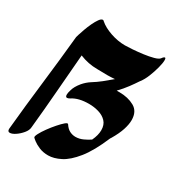

<svg xmlns="http://www.w3.org/2000/svg" viewBox="-170 -830 887 949"><g transform="rotate(30 274.0 -356.0)"><path d="M246 -418Q269 -432 293 -451Q317 -470 340 -490Q328 -489 317.5 -488.5Q307 -488 296 -488L239 -489Q188 -489 139 -509Q130 -402 121.5 -294Q113 -186 102 -77Q101 -60 86 -42Q71 -24 53 -12Q35 0 22 0Q9 0 10 -17Q23 -154 39.5 -292.5Q56 -431 70 -574Q70 -575 74.5 -589.5Q79 -604 86.5 -625Q94 -646 103.5 -666Q113 -686 123 -700Q133 -714 142 -714Q146 -714 149 -710Q174 -688 216 -673.5Q258 -659 299 -659Q314 -659 342 -661Q370 -663 400.5 -667Q431 -671 455 -677.5Q479 -684 486 -693Q495 -706 501 -706Q506 -706 506 -693Q506 -677 498.5 -648.5Q491 -620 479.5 -591.5Q468 -563 454 -545Q452 -543 451 -541Q438 -521 419.5 -496Q401 -471 376 -445Q384 -445 392 -445Q441 -445 477 -425Q513 -405 513 -355Q513 -331 503 -300Q493 -269 470 -230Q468 -227 466 -224Q428 -134 388.5 -85Q349 -36 311.5 -17Q274 2 242 2Q213 2 190.5 -7.5Q168 -17 154.5 -27.5Q141 -38 139 -41Q136 -46 145 -63.5Q154 -81 170 -103Q186 -125 203.5 -145Q221 -165 234 -176Q247 -187 251 -181Q264 -161 280 -153Q296 -145 313 -145Q335 -145 356.5 -155Q378 -165 392 -175Q408 -209 408 -237Q408 -268 391 -286Q374 -304 347 -312Q320 -320 291 -320Q232 -320 197 -297Q187 -291 181 -291Q172 -291 172 -305Q172 -315 177 -331Q183 -355 206 -383Q206 -383 206 -383Q224 -404 246 -418Z"/></g></svg>

Font: Ga Maamli
Style: Regular
Weight: 400
Designer: Afotey Clement Nii Odai, Ama Asantewa Diaka, David Abbey-Thompson
Foundry: Sorkin Type Co.
Version: Version 1.000; ttfautohint (v1.8.4.7-5d5b)